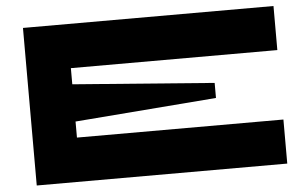

<svg xmlns="http://www.w3.org/2000/svg" viewBox="-50 -775 1351 850"><g transform="rotate(-5 625.5 -350.0)"><path d="M1193.4 -504.4H275.9V-432.6L904.3 -383.8V-316.9L275.9 -267.1V-195.8H1193.4V0H80.1V-700.2H1193.4Z"/></g></svg>

Font: Donpoligrafbum
Style: Bold
Weight: 700
Designer: Sasha Pavljenko
Version: Version 1.002;Fontself Maker 3.5.8